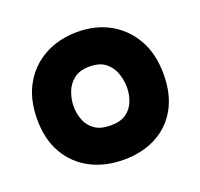

<svg xmlns="http://www.w3.org/2000/svg" viewBox="-101 -649 801 769"><g transform="rotate(-20 300.0 -264.5)"><path d="M303 8Q224 8 162.5 -24Q101 -56 66 -116.5Q31 -177 31 -262Q31 -349 66.5 -410.5Q102 -472 163 -504.5Q224 -537 301 -537Q379 -537 439 -503.5Q499 -470 534 -408.5Q569 -347 569 -260Q569 -175 535.5 -115Q502 -55 442 -23.5Q382 8 303 8ZM300 -139Q343 -139 367.5 -157Q392 -175 402.5 -203Q413 -231 413 -261Q413 -291 402.5 -321Q392 -351 367.5 -370.5Q343 -390 300 -390Q258 -390 233 -370.5Q208 -351 197 -321Q186 -291 186 -261Q186 -230 197 -202Q208 -174 233 -156.5Q258 -139 300 -139Z"/></g></svg>

Font: Onest ExtraBold
Style: Regular
Weight: 800
Designer: Dmitri Voloshin, Andrey Kudryavtsev
Foundry: Dmitri Voloshin, Andrey Kudryavtsev
Version: Version 1.000;gftools[0.9.33]